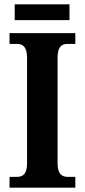

<svg xmlns="http://www.w3.org/2000/svg" viewBox="-20 -867 391 887"><path d="M48 -774H301V-847H48ZM24 0H328V-50H292C266 -50 246 -64 246 -112V-600C246 -652 265 -664 292 -664H328V-714H24V-664H60C84 -664 105 -652 105 -600V-112C105 -62 84 -50 60 -50H24Z"/></svg>

Font: Noto Serif Bengali Condensed
Style: Bold
Weight: 700
Width: 3
Designer: Juan Bruce, Universal Thirst, Indian Type Foundry and the Monotype Design Team.
Foundry: Monotype Imaging Inc.
Version: Version 2.003